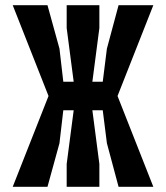

<svg xmlns="http://www.w3.org/2000/svg" viewBox="-20 -720 640 740"><path d="M363 -700V-612L336 -405H376L392 -532.6L437 -700H571L433 -350L571 0H437L392 -168L376 -295H336L363 -88V0H237V-88L264 -295H224L209.2 -168L163 0H29L167 -350L29 -700H163L209.2 -532.6L224 -405H264L237 -612V-700Z"/></svg>

Font: Fliege Mono Thin
Style: Regular
Weight: 100
Version: Version 0.020;Glyphs 3.3 (3306)